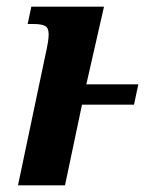

<svg xmlns="http://www.w3.org/2000/svg" viewBox="-20 -556 477 576"><path d="M116 -390Q126 -433 126 -453Q126 -472 115.5 -478Q105 -484 80 -484H63L74 -536H292L239 -303H395L382 -242H226L175 0H34Z"/></svg>

Font: Noto Serif Narrow
Style: Bold Italic
Weight: 700
Width: 4
Italic angle: -12°
Designer: Monotype Design Team
Foundry: Monotype Imaging Inc.
Version: Version 1.001